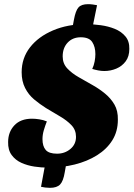

<svg xmlns="http://www.w3.org/2000/svg" viewBox="-20 -785 644 922"><path d="M210 20Q179 20 145.5 15Q112 10 83 -3Q54 -16 36 -40.5Q18 -65 19 -103Q19 -151 49 -183Q79 -215 134 -215Q150 -215 169 -212Q188 -209 205 -202Q197 -182 190.5 -160Q184 -138 184 -117Q184 -83 199.5 -65Q215 -47 254 -47Q291 -47 318 -69.5Q345 -92 345 -128Q345 -161 323 -184Q301 -207 267.5 -226.5Q234 -246 201 -266Q171 -285 144 -307.5Q117 -330 100.5 -362.5Q84 -395 84 -438Q84 -506 124 -557.5Q164 -609 234.5 -639Q305 -669 393 -669Q427 -669 463.5 -664Q500 -659 531 -646.5Q562 -634 582 -610.5Q602 -587 601 -550Q601 -514 583.5 -490.5Q566 -467 538.5 -455.5Q511 -444 481 -444Q466 -444 451 -447Q436 -450 423 -454Q431 -471 434.5 -490Q438 -509 438 -525Q438 -560 423 -583Q408 -606 368 -606Q329 -606 305 -580.5Q281 -555 281 -514Q281 -480 303 -456.5Q325 -433 358.5 -414Q392 -395 427 -375Q457 -358 484.5 -335.5Q512 -313 529.5 -283Q547 -253 546 -210Q546 -154 519.5 -111.5Q493 -69 446 -39.5Q399 -10 338.5 5Q278 20 210 20ZM220 117Q209 117 197 115.5Q185 114 177 112L197 4L299 -3L291 42Q284 85 268.5 101Q253 117 220 117ZM327 -647 335 -690Q343 -734 357 -749.5Q371 -765 403 -765Q414 -765 425 -763.5Q436 -762 446 -760L424 -652Z"/></svg>

Font: Sansita Swashed Light ExtraBold
Style: Regular
Weight: 800
Version: Version 1.003